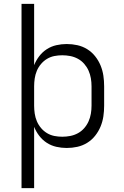

<svg xmlns="http://www.w3.org/2000/svg" viewBox="-20 -755 640 990"><path d="M91 215V-735H156V-419Q166 -444 182.5 -465.5Q199 -487 221.5 -501.5Q244 -516 270.5 -522Q297 -528 324 -528Q352 -528 379 -522Q406 -516 429.5 -501.5Q453 -487 470.5 -465Q488 -443 498.5 -417.5Q509 -392 513 -365Q517 -338 517 -310V-210Q517 -182 513 -155Q509 -128 498.5 -102.5Q488 -77 470.5 -55Q453 -33 429.5 -18.5Q406 -4 379 2Q352 8 324 8Q297 8 270.5 2Q244 -4 221.5 -18.5Q199 -33 182.5 -54.5Q166 -76 156 -101V215ZM301 -50Q322 -50 342.5 -54Q363 -58 381.5 -68Q400 -78 414 -94Q428 -110 436.5 -129Q445 -148 448.5 -168.5Q452 -189 452 -210V-310Q452 -331 448.5 -351.5Q445 -372 436.5 -391Q428 -410 414 -426Q400 -442 381.5 -452Q363 -462 342.5 -466Q322 -470 301 -470Q280 -470 260 -466Q240 -462 222.5 -451.5Q205 -441 191.5 -425Q178 -409 170 -390Q162 -371 159 -350.5Q156 -330 156 -310V-210Q156 -190 159 -169.5Q162 -149 170 -130Q178 -111 191.5 -95Q205 -79 222.5 -68.5Q240 -58 260 -54Q280 -50 301 -50Z"/></svg>

Font: Iosevka Aile Light
Style: Regular
Weight: 300
Designer: Belleve Invis
Foundry: Belleve Invis
Version: Version 27.3.5; ttfautohint (v1.8.4)